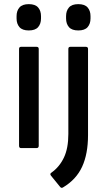

<svg xmlns="http://www.w3.org/2000/svg" viewBox="-20 -715 517 927"><path d="M82 0Q72 0 72 -11V-479Q72 -489 82 -489H156Q167 -489 167 -479V-11Q167 0 156 0ZM119 -568Q88 -568 74 -584Q60 -600 60 -626V-637Q60 -663 74 -679Q88 -695 119 -695Q150 -695 164 -679Q178 -663 178 -637V-626Q178 -600 164 -584Q150 -568 119 -568ZM284 190Q276 195 270 187L226 133Q219 124 229 118Q267 91 288.5 46Q310 1 310 -68V-479Q310 -489 320 -489H394Q405 -489 405 -479V-63Q405 28 376.5 90Q348 152 284 190ZM358 -568Q327 -568 313 -584Q299 -600 299 -626V-637Q299 -663 313 -679Q327 -695 358 -695Q389 -695 403 -679Q417 -663 417 -637V-626Q417 -600 403 -584Q389 -568 358 -568Z"/></svg>

Font: Sofia Sans Medium
Style: Regular
Weight: 500
Designer: Botio Nikoltchev, Ani Petrova
Foundry: lettersoup
Version: Version 4.101; ttfautohint (v1.8.4.7-5d5b)